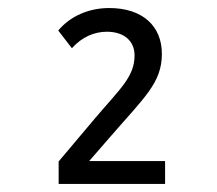

<svg xmlns="http://www.w3.org/2000/svg" viewBox="-20 -873 540 478"><path d="M126 -415H391V-472H202L255 -533C340 -631 383 -667 383 -739C383 -808 335 -853 252 -853C200 -853 154 -832 125 -797L159 -753C184 -781 215 -794 246 -794C290 -794 315 -770 315 -735C315 -682 279 -652 217 -579L126 -471Z"/></svg>

Font: Noto Sans Mono ExtraCondensed
Style: Regular
Weight: 400
Width: 2
Designer: Monotype Design Team
Foundry: Monotype Imaging Inc.
Version: Version 2.014